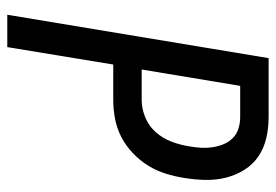

<svg xmlns="http://www.w3.org/2000/svg" viewBox="-138 -638 775 540"><g transform="rotate(90 250.0 -367.5)"><path d="M21 0 143 -735H309Q339 -735 367.5 -728.5Q396 -722 419 -706.5Q442 -691 457 -667Q472 -643 479 -615.5Q486 -588 485.5 -558Q485 -528 480 -498Q476 -472 468 -446Q460 -420 445.5 -396.5Q431 -373 410 -353Q389 -333 364.5 -320.5Q340 -308 313.5 -303Q287 -298 261 -298H161L112 0ZM175 -378H261Q285 -378 309.5 -388Q334 -398 351.5 -418Q369 -438 378 -462Q387 -486 391 -511Q394 -528 395 -544.5Q396 -561 393.5 -577.5Q391 -594 385 -608.5Q379 -623 368 -634Q357 -645 341.5 -650Q326 -655 309 -655H221Z"/></g></svg>

Font: Iosevka SS04 Medium Oblique
Style: Regular
Weight: 500
Italic angle: -9°
Monospace: yes
Designer: Belleve Invis
Foundry: Belleve Invis
Version: Version 19.0.0; ttfautohint (v1.8.4)